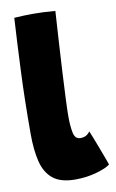

<svg xmlns="http://www.w3.org/2000/svg" viewBox="-85 -764 502 832"><g transform="rotate(-10 166.0 -348.5)"><path d="M332.5 -17.5Q316.5 -4 272.5 8.8Q228.5 21.5 178 21.5Q114 21.5 80 -6Q46 -33.5 33.5 -84.8Q21 -136 21 -206Q21 -360 26.8 -487.2Q32.5 -614.5 38.5 -714.5Q83 -717.5 120 -717.5Q143.5 -717.5 166.8 -716.5Q190 -715.5 219 -713Q215 -651.5 210.8 -581.8Q206.5 -512 203 -446.2Q199.5 -380.5 197.2 -329Q195 -277.5 195 -253Q195 -210.5 201 -181Q207 -151.5 230.5 -151.5Q246 -151.5 256.2 -157.5Q266.5 -163.5 273 -173.5Q276.5 -166 285.2 -143.5Q294 -121 304.2 -94Q314.5 -67 322.5 -45.2Q330.5 -23.5 332.5 -17.5Z"/></g></svg>

Font: Grandstander Black
Style: Regular
Weight: 900
Designer: Tyler Finck
Foundry: Etcetera Type Co
Version: Version 1.200; ttfautohint (v1.8.3)